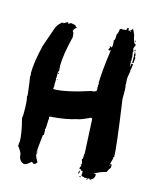

<svg xmlns="http://www.w3.org/2000/svg" viewBox="-108 -778 691 855"><g transform="rotate(15 237.5 -350.5)"><path d="M389.2 -689.9V-686Q393.1 -686 393.1 -689.9ZM420.4 -654.8H424.3V-648.9Q420.4 -648.9 420.4 -652.8ZM430.2 -615.7H434.1V-607.9Q430.2 -607.9 430.2 -611.8ZM432.1 -604H434.1Q437.5 -604 439.9 -590.3Q438 -586.4 438 -584.5Q441.9 -584 441.9 -580.6L439.9 -561Q441.9 -561 441.9 -559.1L434.1 -555.2V-586.4Q434.1 -590.8 432.1 -594.2L434.1 -598.1Q432.1 -602.1 432.1 -604ZM127.4 -428.2H131.3V-424.3H127.4ZM129.4 -398.9H133.3V-397H129.4ZM453.6 -88.4H457.5V-92.3Q453.6 -91.8 453.6 -88.4ZM127.4 -68.8H131.3V-66.9H127.4ZM397 -39.6V-33.7H398.9V-39.6ZM334.5 -31.7V-29.8L332.5 -18.1H328.6V-20Q330.1 -31.7 334.5 -31.7ZM338.4 -8.3H344.2V-4.4H338.4ZM149.9 -650.4Q149.4 -649.9 148.9 -648.9Q148.9 -645 154.8 -645V-641.1Q147 -641.1 141.1 -623.5Q147.9 -623.5 148.9 -598.1Q127.4 -511.7 127.4 -461.4L129.4 -434.1H125.5V-404.8Q125.5 -402.8 123.5 -402.8L125.5 -398.9V-379.4Q125.5 -377.4 123.5 -377.4L125.5 -373.5V-359.9Q125.5 -357.9 123.5 -357.9Q125.5 -354 125.5 -352.1Q181.2 -352.1 295.4 -389.2V-387.2Q314.9 -391.1 314.9 -398.9Q313 -402.8 313 -404.8H314.9L313 -408.7V-410.6Q313 -412.6 314.9 -412.6L313 -416.5Q313 -422.9 314.9 -426.3Q314.9 -430.2 313 -430.2Q314 -489.3 326.7 -576.7V-586.4H324.7Q324.7 -582.5 322.8 -582.5Q318.8 -584.5 316.9 -584.5V-588.4Q320.8 -593.3 320.8 -596.2Q318.8 -600.1 318.8 -602.1H322.8L328.6 -598.1L330.6 -607.9V-621.6L328.6 -631.3Q334.5 -631.3 334.5 -652.8V-660.6Q340.3 -665.5 342.3 -688Q346.7 -688 350.1 -689.9Q354 -688 356 -688L363.8 -689.9H371.6Q371.6 -701.7 377.4 -701.7H379.4L381.3 -689.9Q388.7 -689.9 398.9 -703.6L410.6 -678.2Q417 -639.2 428.2 -639.2V-631.3Q424.8 -631.3 422.4 -617.7L426.3 -606Q426.3 -604 424.3 -604L428.2 -578.6H426.3L428.2 -574.7Q428.2 -572.8 426.3 -572.8L428.2 -568.8L426.3 -559.1L428.2 -555.2Q428.2 -553.2 426.3 -553.2Q428.2 -545.9 428.2 -537.6H430.2V-547.4Q428.2 -551.3 428.2 -553.2L434.1 -549.3H436V-553.2L439.9 -551.3Q436 -520 434.1 -520Q434.1 -518.1 436 -518.1Q430.2 -487.8 430.2 -481Q432.1 -456.5 432.1 -455.6H430.2Q434.1 -446.8 434.1 -430.2V-389.2Q465.3 -171.9 465.3 -129.4H461.4V-127.4Q461.4 -125.5 463.4 -125.5Q455.6 -99.6 455.6 -94.2L459.5 -96.2Q463.4 -95.7 463.4 -92.3V-80.6Q457.5 -74.2 449.7 -57.1Q418.5 -49.3 400.9 -37.6V-35.6Q406.7 -35.6 406.7 -31.7Q406.7 -13.7 387.2 -4.4H385.3V-8.3H375.5V-0.5H371.6V-2.4L373.5 -6.3Q371.6 -6.3 367.7 -8.3Q364.3 -6.3 359.9 -6.3L357.9 -10.3L354 -8.3L344.2 -14.2L346.2 -18.1V-33.7H336.4L338.4 -37.6Q328.6 -39.6 328.6 -41.5Q328.6 -46.4 334.5 -55.2Q330.6 -55.2 330.6 -59.1V-61H334.5Q334.5 -64 328.6 -84.5Q332.5 -84.5 332.5 -88.4V-98.1H334.5L332.5 -102.1Q332.5 -104 334.5 -104Q334.5 -106 332.5 -106Q332.5 -109.9 334.5 -109.9Q326.7 -256.3 326.7 -270L322.8 -272H318.8Q273.9 -250.5 262.2 -250.5Q214.4 -235.4 154.8 -231Q139.2 -231 139.2 -227.1Q139.2 -221.2 141.1 -221.2L139.2 -211.4V-203.6Q139.2 -170.4 135.3 -170.4L137.2 -166.5V-143.1H133.3Q125.5 -73.7 125.5 -59.1L129.4 -61H131.3L127.4 -55.2V-51.3Q127.4 -41.5 141.1 -20Q137.2 -8.3 125.5 -8.3L117.7 -14.2H115.7Q96.2 3.4 88.4 3.4H82.5Q59.1 -6.3 59.1 -33.7Q55.2 -47.9 39.6 -66.9V-72.8Q39.6 -81.1 41.5 -88.4Q41.5 -124 23.9 -191.9L25.9 -205.6V-225.1Q25.9 -272.5 20 -291.5L22 -295.4Q15.1 -356 10.3 -381.3Q10.3 -383.3 12.2 -383.3L10.3 -397Q10.3 -444.8 29.8 -525.9L61 -615.7Q67.4 -632.3 80.6 -643.1Q82.5 -648.9 92.3 -648.9V-647L109.9 -656.7Q113.8 -656.7 113.8 -650.9H115.7L125.5 -656.7L146 -652.8V-650.4Z"/></g></svg>

Font: Mister Brush
Style: Regular
Weight: 400
Designer: GGBotNet
Foundry: GGBotNet
Version: 1.00